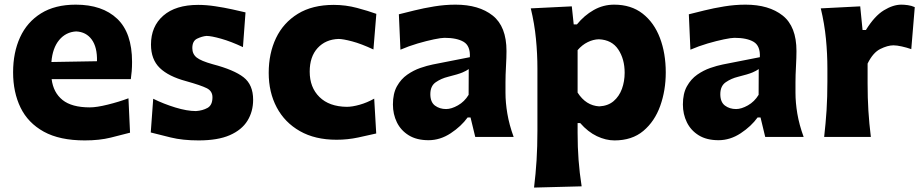

<svg xmlns="http://www.w3.org/2000/svg" viewBox="-20 -597 4026 837"><path d="M349.6 15.1Q240.2 15.1 171.1 -22.9Q102.1 -61 69.6 -127.9Q37.1 -194.8 37.1 -281.7Q37.1 -368.2 67.6 -434.6Q98.1 -501 158.9 -538.8Q219.7 -576.7 310.1 -576.7Q426.3 -576.7 491 -515.1Q555.7 -453.6 555.7 -327.1Q555.7 -304.7 554.2 -286.9Q552.7 -269 550.3 -252H205.1Q212.4 -193.4 252.7 -161.1Q293 -128.9 371.6 -128.9Q401.4 -128.9 449.7 -140.9Q498 -152.8 540 -168.5L546.9 -18.6Q511.7 -9.3 462.6 2.9Q413.6 15.1 349.6 15.1ZM402.8 -330.1Q404.3 -391.1 379.9 -424.6Q355.5 -458 312 -460Q267.1 -457.5 238 -422.6Q209 -387.7 204.1 -326.7Z M845.7 15.1Q775.9 15.1 723.9 2.2Q671.9 -10.7 637.2 -19.5L647.9 -166.5Q693.4 -144 744.4 -128.4Q795.4 -112.8 834 -112.8Q863.3 -114.7 884.8 -126.7Q906.2 -138.7 906.2 -172.9Q906.2 -200.2 881.1 -212.6Q856 -225.1 791.5 -243.2Q714.8 -263.7 676.5 -300.8Q638.2 -337.9 638.2 -402.8Q638.2 -481.9 691.9 -528.8Q745.6 -575.7 844.2 -575.7Q878.9 -575.7 918 -569.8Q957 -564 992.4 -556.2Q1027.8 -548.3 1050.3 -543L1039.1 -391.6Q987.3 -416 944.1 -428.2Q900.9 -440.4 879.9 -440.4Q860.4 -438.5 839.4 -428.5Q818.4 -418.5 818.4 -387.2Q818.4 -361.3 837.4 -346.2Q856.4 -331.1 907.7 -316.9Q1000.5 -292.5 1042 -260Q1083.5 -227.5 1083.5 -162.1Q1083.5 -110.8 1058.8 -70.8Q1034.2 -30.8 981.9 -7.8Q929.7 15.1 845.7 15.1Z M1447.3 12.2Q1353.5 12.2 1287.4 -25.4Q1221.2 -63 1186.3 -128.9Q1151.4 -194.8 1151.4 -279.3Q1151.4 -364.3 1183.3 -431.2Q1215.3 -498 1278.6 -536.9Q1341.8 -575.7 1435.1 -575.7Q1486.8 -575.7 1536.4 -562.5Q1585.9 -549.3 1620.6 -536.6L1607.9 -381.3Q1554.7 -406.2 1514.9 -416.7Q1475.1 -427.2 1455.6 -427.2Q1399.4 -425.3 1364.7 -387.7Q1330.1 -350.1 1330.1 -284.7Q1330.1 -215.8 1372.6 -174.1Q1415 -132.3 1491.7 -131.3Q1515.6 -131.3 1547.9 -140.4Q1580.1 -149.4 1611.3 -167L1620.1 -15.1Q1587.4 -7.3 1541.3 2.4Q1495.1 12.2 1447.3 12.2Z M1848.1 14.2Q1796.4 14.2 1762 -7.1Q1727.5 -28.3 1710.2 -63.7Q1692.9 -99.1 1692.9 -141.6Q1692.9 -189.5 1710.4 -220.9Q1728 -252.4 1755.4 -271.5Q1782.7 -290.5 1812.5 -300.8Q1842.3 -311 1866.7 -315.9L2028.3 -347.7Q2030.8 -397 2001.2 -414.6Q1971.7 -432.1 1917.5 -432.1Q1903.8 -432.1 1871.8 -425.5Q1839.8 -418.9 1800.8 -407.5Q1761.7 -396 1725.6 -380.4L1718.8 -534.7Q1746.1 -541.5 1786.4 -551.5Q1826.7 -561.5 1873.3 -569.1Q1919.9 -576.7 1965.8 -576.7Q2067.9 -576.7 2127.9 -529.1Q2188 -481.4 2188 -374.5Q2188 -347.2 2185.8 -307.9Q2183.6 -268.6 2183.6 -237.8V-192.9Q2183.6 -149.9 2191.7 -101.8Q2199.7 -53.7 2219.2 0H2051.8L2031.2 -85H2018.6Q1990.7 -46.4 1944.8 -16.1Q1898.9 14.2 1848.1 14.2ZM1924.8 -121.6Q1947.8 -121.6 1976.3 -137.7Q2004.9 -153.8 2022.9 -183.6L2023.4 -295.9Q2013.7 -288.6 1995.8 -281Q1978 -273.4 1933.1 -262.2Q1903.3 -254.9 1879.6 -238.5Q1856 -222.2 1856 -186.5Q1856 -151.9 1876.2 -136.7Q1896.5 -121.6 1924.8 -121.6Z M2308.1 220.7Q2315.4 161.1 2319.1 101.8Q2322.8 42.5 2322.8 -26.9V-298.3Q2322.8 -362.3 2316.4 -427.7Q2310.1 -493.2 2293.9 -560.5L2472.7 -569.3L2481 -490.7H2495.1Q2526.9 -529.8 2568.1 -553.2Q2609.4 -576.7 2657.2 -576.7Q2731.4 -576.7 2781.5 -537.6Q2831.5 -498.5 2856.9 -431.6Q2882.3 -364.7 2882.3 -281.2Q2882.3 -203.1 2858.2 -135.5Q2834 -67.9 2784.7 -26.4Q2735.4 15.1 2658.7 15.1Q2621.1 15.1 2582 -3.4Q2543 -22 2509.3 -60.5H2498V-17.6Q2498 44.9 2502.2 100.3Q2506.3 155.8 2515.6 215.3ZM2592.3 -133.3Q2630.4 -135.3 2654.8 -156Q2679.2 -176.8 2691.2 -209.5Q2703.1 -242.2 2703.1 -279.8Q2703.1 -339.4 2675.3 -381.3Q2647.5 -423.3 2590.8 -425.8Q2566.4 -425.3 2542 -413.3Q2517.6 -401.4 2498 -378.4V-193.4Q2534.2 -136.7 2592.3 -133.3Z M3112.3 14.2Q3060.5 14.2 3026.1 -7.1Q2991.7 -28.3 2974.4 -63.7Q2957 -99.1 2957 -141.6Q2957 -189.5 2974.6 -220.9Q2992.2 -252.4 3019.5 -271.5Q3046.9 -290.5 3076.7 -300.8Q3106.4 -311 3130.9 -315.9L3292.5 -347.7Q3294.9 -397 3265.4 -414.6Q3235.8 -432.1 3181.6 -432.1Q3168 -432.1 3136 -425.5Q3104 -418.9 3064.9 -407.5Q3025.9 -396 2989.7 -380.4L2982.9 -534.7Q3010.3 -541.5 3050.5 -551.5Q3090.8 -561.5 3137.5 -569.1Q3184.1 -576.7 3230 -576.7Q3332 -576.7 3392.1 -529.1Q3452.1 -481.4 3452.1 -374.5Q3452.1 -347.2 3450 -307.9Q3447.8 -268.6 3447.8 -237.8V-192.9Q3447.8 -149.9 3455.8 -101.8Q3463.9 -53.7 3483.4 0H3315.9L3295.4 -85H3282.7Q3254.9 -46.4 3209 -16.1Q3163.1 14.2 3112.3 14.2ZM3189 -121.6Q3211.9 -121.6 3240.5 -137.7Q3269 -153.8 3287.1 -183.6L3287.6 -295.9Q3277.8 -288.6 3260 -281Q3242.2 -273.4 3197.3 -262.2Q3167.5 -254.9 3143.8 -238.5Q3120.1 -222.2 3120.1 -186.5Q3120.1 -151.9 3140.4 -136.7Q3160.6 -121.6 3189 -121.6Z M3572.8 0Q3579.6 -59.6 3583.3 -116.2Q3586.9 -172.9 3586.9 -242.2V-298.3Q3586.9 -362.3 3580.6 -427.7Q3574.2 -493.2 3558.1 -560.5L3730 -569.3L3740.2 -466.3H3754.9Q3792.5 -527.3 3833 -552Q3873.5 -576.7 3909.2 -576.7Q3921.9 -576.7 3937.7 -574.5Q3953.6 -572.3 3967.8 -565.9L3952.6 -382.8Q3933.1 -389.6 3911.4 -394.5Q3889.6 -399.4 3875 -399.4Q3849.6 -399.4 3817.6 -383.5Q3785.6 -367.7 3762.2 -319.8V-232.9Q3762.2 -170.4 3765.6 -115Q3769 -59.6 3776.4 0Z"/></svg>

Font: Pinar-DS1-FD Bold
Style: Regular
Weight: 700
Designer: Amin Abedi
Version: Version 2.000